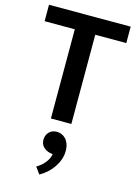

<svg xmlns="http://www.w3.org/2000/svg" viewBox="-140 -704 786 1106"><g transform="rotate(15 253.0 -150.5)"><path d="M497 -630V-532H312V0H190V-532H10V-630ZM236 193Q214 188 197 172Q180 156 180 129Q180 103 197 84Q214 65 245 65Q257 65 270.5 70Q284 75 295.5 86.5Q307 98 314 116Q321 134 321 160Q321 186 312 211Q303 236 287.5 258.5Q272 281 251.5 299Q231 317 209 329L180 289Q207 274 228 248.5Q249 223 253 196Z"/></g></svg>

Font: Mukta SemiBold
Style: Regular
Weight: 600
Designer: Girish Dalvi and Yashodeep Gholap
Foundry: Ek Type
Version: Version 2.538;PS 1.002;hotconv 16.6.51;makeotf.lib2.5.65220;